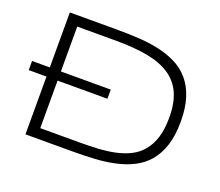

<svg xmlns="http://www.w3.org/2000/svg" viewBox="-113 -832 1136 993"><g transform="rotate(20 455.0 -335.5)"><path d="M845.2 -335.9Q845.2 -258.8 827.1 -203.9Q809.1 -148.9 777.1 -111.6Q745.1 -74.2 700.9 -52Q656.7 -29.8 604.2 -18.3Q551.8 -6.8 492.9 -3.4Q434.1 0 373 0H112.8V-317.9H15.1V-368.2H112.8V-670.9H372.1Q433.1 -670.9 492.2 -667.5Q551.3 -664.1 603.8 -652.6Q656.2 -641.1 700.4 -619.1Q744.6 -597.2 776.9 -559.8Q809.1 -522.5 827.1 -467.8Q845.2 -413.1 845.2 -335.9ZM782.2 -335.9Q782.2 -415.5 757.8 -469.2Q733.4 -522.9 684.1 -555.4Q634.8 -587.9 560.5 -601.6Q486.3 -615.2 387.2 -615.2H173.8V-368.2H448.2V-317.9H173.8V-56.2H387.2Q439.9 -56.2 489.7 -58.8Q539.6 -61.5 583.5 -70.8Q627.4 -80.1 663.8 -98.1Q700.2 -116.2 726.6 -147.5Q752.9 -178.7 767.6 -224.6Q782.2 -270.5 782.2 -335.9Z"/></g></svg>

Font: Syncopate
Style: Regular
Weight: 300
Width: 7
Designer: Astigmatic (AOETI)
Foundry: Astigmatic (AOETI)
Version: Version 001.000